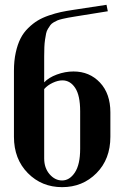

<svg xmlns="http://www.w3.org/2000/svg" viewBox="-20 -770 510 800"><path d="M38.1 -200.2V-475.1Q38.1 -517.1 45.7 -551.3Q53.2 -585.4 65.7 -609.9Q78.1 -634.3 97.7 -653.3Q117.2 -672.4 137 -684.3Q156.7 -696.3 183.8 -705.6Q210.9 -714.8 233.6 -719.7Q256.3 -724.6 286.1 -729L423.8 -750L429.2 -723.1L293 -701.2Q274.9 -698.2 264.2 -696.3Q253.4 -694.3 240 -691.2Q226.6 -688 219.5 -685.1Q212.4 -682.1 203.4 -676.8Q194.3 -671.4 189.9 -665.3Q185.5 -659.2 179.9 -650.1Q174.3 -641.1 172.1 -630.4Q169.9 -619.6 167.7 -605Q165.5 -590.3 164.8 -573.2Q164.1 -556.2 164.1 -534.2V-426.8Q182.6 -446.8 217 -459.5Q251.5 -472.2 286.1 -472.2Q353 -472.2 396.5 -426Q439.9 -379.9 439.9 -301.8V-200.2Q439.9 -106.9 382.1 -48.6Q324.2 9.8 238.8 9.8Q153.8 9.8 95.9 -48.8Q38.1 -107.4 38.1 -200.2ZM164.1 -398.9V-109.9Q164.1 -70.3 186.5 -44.2Q209 -18.1 238.8 -18.1Q270 -18.1 292 -51.3Q314 -84.5 314 -149.9V-306.2Q314 -372.6 293.2 -403.8Q272.5 -435.1 240.2 -435.1Q221.2 -435.1 199.7 -425Q178.2 -415 164.1 -398.9Z"/></svg>

Font: Moniqa Black Heading
Style: Regular
Weight: 900
Designer: Rajesh Rajput
Foundry: Rajesh Rajput
Version: Version 1.000